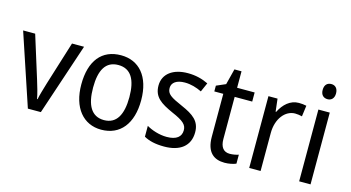

<svg xmlns="http://www.w3.org/2000/svg" viewBox="-81 -1056 2531 1385"><g transform="rotate(15 1184.5 -364.0)"><path d="M180 0H277L456 -536H366L265 -212C252 -168 235 -113 230 -84H226C220 -121 203 -177 190 -219L91 -536H1Z M954 -269C954 -448 865 -546 731 -546C588 -546 507 -446 507 -269C507 -95 595 10 729 10C871 10 954 -95 954 -269ZM595 -269C595 -400 636 -473 730 -473C824 -473 866 -400 866 -269C866 -138 824 -62 731 -62C637 -62 595 -138 595 -269Z M1390 -147C1390 -231 1337 -268 1248 -307C1159 -346 1129 -364 1129 -409C1129 -449 1164 -475 1226 -475C1271 -475 1314 -462 1353 -443L1383 -511C1338 -533 1288 -546 1230 -546C1121 -546 1047 -494 1047 -405C1047 -319 1103 -284 1194 -243C1282 -205 1307 -181 1307 -140C1307 -92 1273 -62 1199 -62C1143 -62 1085 -82 1048 -104V-23C1085 -2 1133 10 1199 10C1317 10 1390 -44 1390 -147Z M1670 -62C1625 -62 1599 -92 1599 -153V-468H1730V-536H1599V-659H1546L1516 -541L1447 -511V-468H1514V-148C1514 -30 1572 10 1651 10C1682 10 1716 3 1736 -6V-73C1719 -67 1693 -62 1670 -62Z M2058 -546C1994 -546 1946 -501 1916 -441H1912L1901 -536H1833V0H1918V-284C1918 -391 1979 -465 2052 -465C2069 -465 2089 -462 2104 -458L2115 -540C2098 -544 2077 -546 2058 -546Z M2250 -738C2220 -738 2199 -720 2199 -681C2199 -644 2220 -625 2250 -625C2278 -625 2299 -644 2299 -681C2299 -719 2278 -738 2250 -738ZM2291 -536H2206V0H2291Z"/></g></svg>

Font: Noto Sans Thai Looped SemiCondensed
Style: Regular
Weight: 400
Width: 4
Designer: Sasikarn Vongin, Ben Mitchell
Foundry: The Fontpad Ltd
Version: Version 1.001